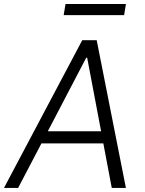

<svg xmlns="http://www.w3.org/2000/svg" viewBox="-37 -925 714 945"><path d="M52.2 0H-17.4L367.9 -727.3H438.9L582.7 0H513.1L471.6 -219.1H166.9ZM198.2 -278.8H460.6L392 -641H387.4ZM582.7 -905.2 573.9 -850.5H276.3L285.5 -905.2Z"/></svg>

Font: Inter UI Light
Style: Italic
Weight: 300
Italic angle: 9.39999°
Designer: Rasmus Andersson
Foundry: rsms
Version: 3.2;8d6f07862